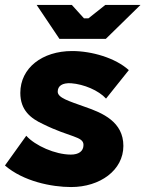

<svg xmlns="http://www.w3.org/2000/svg" viewBox="-24 -740 587 775"><path d="M263 15C380 15 474 -53 474 -151C474 -248 391 -284 318 -309C254 -332 209 -345 209 -370C209 -393 227 -406 263 -404C315 -400 374 -375 404 -342L496 -457C442 -506 347 -534 267 -534C147 -534 58 -466 58 -365C58 -295 100 -262 150 -239C259 -185 313 -190 313 -155C313 -129 293 -116 262 -116C199 -116 118 -152 82 -192L-4 -72C70 -8 184 15 263 15ZM216 -583H403L543 -720H401L333 -666H315L266 -720H124Z"/></svg>

Font: Fixel Display ExtraBold
Style: Italic
Weight: 800
Italic angle: -10°
Designer: AlfaBravo + MacPaw
Foundry: Kyrylo Tkachov, Marchela Mozhyna, Serhii Makarenko, Maria Weinstein, Zakhar Kryvoshyya
Version: Version 1.210;Glyphs 3.2 (3217)